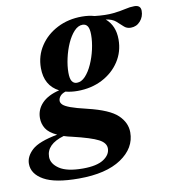

<svg xmlns="http://www.w3.org/2000/svg" viewBox="-159 -521 776 858"><g transform="rotate(-10 229.5 -92.0)"><path d="M130.5 265Q22.5 265 -28 236.2Q-78.5 207.5 -78.5 161.5Q-78.5 128 -47.5 99.5Q-16.5 71 68.5 55Q32.5 38.5 19 16.8Q5.5 -5 5.5 -31Q5.5 -69.5 32.5 -97.8Q59.5 -126 111.5 -138.5Q48.5 -171 48.5 -250.5Q48.5 -306 77.8 -350.2Q107 -394.5 156.8 -420Q206.5 -445.5 268.5 -445.5Q300 -445.5 325.5 -438Q376 -432.5 409 -436Q442 -439.5 464.8 -445Q487.5 -450.5 507.5 -450.5Q536.5 -450.5 536.5 -424.5Q536.5 -397.5 519.2 -378Q502 -358.5 476 -358.5Q457 -358.5 444.5 -370.8Q432 -383 416.2 -396.5Q400.5 -410 371.5 -414Q412.5 -379.5 412.5 -316.5Q412.5 -261 383.5 -216.8Q354.5 -172.5 304.8 -147Q255 -121.5 192.5 -121.5Q163 -121.5 138.5 -128Q121.5 -122.5 113.5 -112.5Q105.5 -102.5 105.5 -91.5Q105.5 -82.5 114 -74Q122.5 -65.5 147.2 -56.2Q172 -47 221 -35.5Q319.5 -12 355.8 22.8Q392 57.5 392 101.5Q392 172.5 323.2 218.8Q254.5 265 130.5 265ZM196 -158Q216.5 -158 234.5 -177.2Q252.5 -196.5 266.2 -227.2Q280 -258 287.8 -292.8Q295.5 -327.5 295.5 -358Q295.5 -385.5 287.8 -397.2Q280 -409 265 -409Q245 -409 227 -389.8Q209 -370.5 195.2 -339.8Q181.5 -309 173.8 -274.2Q166 -239.5 166 -209Q166 -181.5 173.8 -169.8Q181.5 -158 196 -158ZM15.5 147Q15.5 178 49.8 201Q84 224 156.5 224Q219 224 250 203.8Q281 183.5 281 154.5Q281 129.5 249.2 112.8Q217.5 96 131.5 75.5Q112 71.5 96 66Q15.5 89.5 15.5 147Z"/></g></svg>

Font: Newsreader 16pt
Style: Bold Italic
Weight: 700
Italic angle: -17°
Designer: Hugues Gentile
Foundry: Production Type
Version: Version 1.003; ttfautohint (v1.8.3)